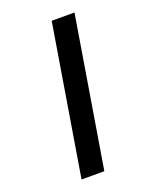

<svg xmlns="http://www.w3.org/2000/svg" viewBox="-173 -922 945 1164"><g transform="rotate(-20 300.0 -340.0)"><path d="M147 143 306 -823H453L294 143Z"/></g></svg>

Font: Iosevka Curly Slab HvEx
Style: Italic
Weight: 900
Width: 7
Italic angle: -9°
Monospace: yes
Designer: Belleve Invis
Foundry: Belleve Invis
Version: Version 11.1.0; ttfautohint (v1.8.3)